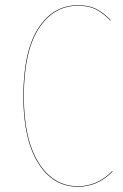

<svg xmlns="http://www.w3.org/2000/svg" viewBox="-20 -710 474 739"><path d="M280.8 -689.9Q322.8 -689.9 351.6 -674.8Q380.4 -659.7 405.8 -632.8L404.8 -630.9Q379.4 -657.7 350.8 -672.9Q322.3 -688 280.8 -688Q185.5 -688 128.7 -599.4Q71.8 -510.7 71.8 -338.9Q71.8 -174.3 128.7 -83.7Q185.5 6.8 279.8 6.8Q355.5 6.8 412.1 -51.8L413.1 -49.8Q356.4 8.8 279.8 8.8Q184.1 8.8 127 -82.3Q69.8 -173.3 69.8 -338.9Q69.8 -511.7 127 -600.8Q184.1 -689.9 280.8 -689.9Z"/></svg>

Font: Fira Sans Compressed Two
Style: Regular
Weight: 100
Width: 1
Designer: Carrois Corporate & Edenspiekermann AG
Foundry: Carrois Corporate GbR & Edenspiekermann AG
Version: Version 4.203;PS 004.203;hotconv 1.0.88;makeotf.lib2.5.64775